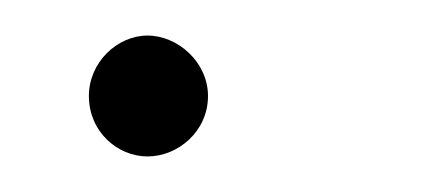

<svg xmlns="http://www.w3.org/2000/svg" viewBox="-20 -88 237 108"><path d="M30 -34C30 -14 46 0 63 0C80 0 97 -14 97 -34C97 -53 80 -68 63 -68C46 -68 30 -53 30 -34Z"/></svg>

Font: Sulaf Light
Style: Regular
Weight: 300
Designer: Bandar Raffah (Arabic) and Santiago Orozco (Latin)
Foundry: Caramella and Typemade
Version: Version 1.005;PS 001.005;hotconv 1.0.88;makeotf.lib2.5.64775